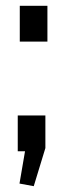

<svg xmlns="http://www.w3.org/2000/svg" viewBox="-20 -520 224 660"><path d="M136 -123V-11L96 120L47 111L66 0H41V-123ZM143 -500V-377H48V-500Z"/></svg>

Font: Pathway Extreme 28pt Medium
Style: Regular
Weight: 500
Designer: Eduardo Rodriguez Tunni
Foundry: Eduardo Rodriguez Tunni
Version: Version 1.001;gftools[0.9.26]